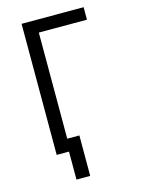

<svg xmlns="http://www.w3.org/2000/svg" viewBox="-131 -809 763 1040"><g transform="rotate(-15 250.0 -289.0)"><path d="M165 157V0H96V-735H444V-665H174V-70H242V157Z"/></g></svg>

Font: Iosevka MaddieWtf
Style: Regular
Weight: 400
Monospace: yes
Designer: Belleve Invis
Foundry: Belleve Invis
Version: Version 31.3.0; ttfautohint (v1.8.3)